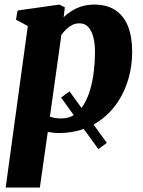

<svg xmlns="http://www.w3.org/2000/svg" viewBox="-20 -586 642 860"><path d="M458.5 54 420.5 82 253.5 -149 291.5 -176.5ZM5.5 254 104.5 -469.5 51.5 -498 59 -539 246 -565.5 270.5 -553 265 -509Q280.5 -524 301 -537Q321.5 -550 346.8 -557.8Q372 -565.5 403 -565.5Q458.5 -565.5 496.2 -540.8Q534 -516 553 -469Q572 -422 572 -354.5Q572 -294 557 -239.2Q542 -184.5 514 -139Q486 -93.5 445.8 -60Q405.5 -26.5 354.2 -8.2Q303 10 243.5 10Q231.5 10 218.8 8.5Q206 7 194 5L158.5 254ZM203.5 -63.5Q214.5 -59.5 227 -57.5Q239.5 -55.5 256 -55.5Q289 -55.5 313.8 -72.5Q338.5 -89.5 356 -118.8Q373.5 -148 384.5 -186.5Q395.5 -225 400.5 -268.5Q405.5 -312 405.5 -356Q405.5 -390 398.2 -418.8Q391 -447.5 375.8 -464.5Q360.5 -481.5 336 -481.5Q318 -481.5 303.5 -474.2Q289 -467 277 -455.2Q265 -443.5 255 -430Z"/></svg>

Font: Merriweather 24pt Black
Style: Italic
Weight: 900
Italic angle: -7.8°
Designer: Eben Sorkin
Foundry: Eben Sorkin
Version: Version 2.101